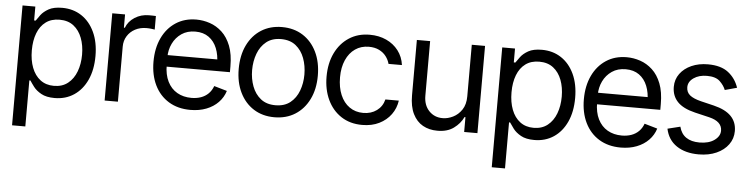

<svg xmlns="http://www.w3.org/2000/svg" viewBox="-46 -773 4664 1197"><g transform="rotate(5 2286.0 -175.0)"><path d="M53.7 204.1V-545.9H133.8V-459H143.6Q152.8 -473.1 169.4 -495.4Q186 -517.6 217.3 -535.2Q248.5 -552.7 301.8 -552.7Q370.6 -552.7 422.9 -518.3Q475.1 -483.9 504.6 -420.7Q534.2 -357.4 534.2 -271.5Q534.2 -185.1 504.9 -121.3Q475.6 -57.6 423.3 -22.9Q371.1 11.7 302.7 11.7Q250.5 11.7 218.8 -6.1Q187 -23.9 169.9 -46.6Q152.8 -69.3 143.6 -84H136.7V204.1ZM292 -63.5Q344.2 -63.5 379.4 -91.6Q414.6 -119.6 432.4 -167Q450.2 -214.4 450.2 -272.5Q450.2 -330.1 432.6 -376.5Q415 -422.9 380.1 -450.2Q345.2 -477.5 292 -477.5Q240.7 -477.5 206.1 -451.9Q171.4 -426.3 153.6 -380.1Q135.7 -334 135.7 -272.5Q135.7 -210.9 153.8 -163.8Q171.9 -116.7 206.8 -90.1Q241.7 -63.5 292 -63.5Z M615.2 0V-545.9H695.3V-462.9H701.2Q716.3 -503.4 755.6 -528.6Q794.9 -553.7 843.8 -553.7Q853 -553.7 866.7 -553.5Q880.4 -553.2 887.7 -552.7V-467.8Q883.3 -468.8 868.2 -470.7Q853 -472.7 835.9 -472.7Q796.4 -472.7 765.1 -456.1Q733.9 -439.5 716.1 -410.6Q698.2 -381.8 698.2 -344.7V0Z M1152.3 11.7Q1073.7 11.7 1016.4 -23.4Q959 -58.6 928.2 -121.8Q897.5 -185.1 897.5 -268.6Q897.5 -352.5 927.7 -416.5Q958 -480.5 1012.9 -516.6Q1067.9 -552.7 1141.6 -552.7Q1184.1 -552.7 1226.1 -538.6Q1268.1 -524.4 1302.5 -492.7Q1336.9 -460.9 1357.4 -408.7Q1377.9 -356.4 1377.9 -280.3V-244.1H957V-316.4H1332.5L1293.9 -289.1Q1293.9 -343.8 1276.9 -386.2Q1259.8 -428.7 1225.8 -453.1Q1191.9 -477.5 1141.6 -477.5Q1091.3 -477.5 1055.4 -452.9Q1019.5 -428.2 1000.5 -388.7Q981.4 -349.1 981.4 -303.7V-255.9Q981.4 -193.8 1002.9 -150.9Q1024.4 -107.9 1063 -85.7Q1101.6 -63.5 1152.3 -63.5Q1185.1 -63.5 1211.9 -73Q1238.8 -82.5 1258.3 -101.8Q1277.8 -121.1 1288.1 -149.4L1369.1 -126Q1356.4 -85 1326.4 -54Q1296.4 -22.9 1252 -5.6Q1207.5 11.7 1152.3 11.7Z M1677.7 11.7Q1604 11.7 1548.3 -23.4Q1492.7 -58.6 1461.7 -122.1Q1430.7 -185.5 1430.7 -269.5Q1430.7 -355 1461.7 -418.7Q1492.7 -482.4 1548.3 -517.6Q1604 -552.7 1677.7 -552.7Q1752 -552.7 1807.6 -517.6Q1863.3 -482.4 1894.5 -418.7Q1925.8 -355 1925.8 -269.5Q1925.8 -185.5 1894.5 -122.1Q1863.3 -58.6 1807.6 -23.4Q1752 11.7 1677.7 11.7ZM1677.7 -63.5Q1734.4 -63.5 1770.5 -92.3Q1806.6 -121.1 1824.2 -168.2Q1841.8 -215.3 1841.8 -269.5Q1841.8 -324.7 1824.2 -372.1Q1806.6 -419.4 1770.5 -448.5Q1734.4 -477.5 1677.7 -477.5Q1622.1 -477.5 1585.9 -448.5Q1549.8 -419.4 1532.2 -372.1Q1514.6 -324.7 1514.6 -269.5Q1514.6 -215.3 1532.2 -168.2Q1549.8 -121.1 1585.9 -92.3Q1622.1 -63.5 1677.7 -63.5Z M2227.5 11.7Q2151.4 11.7 2095.9 -24.7Q2040.5 -61 2010.5 -124.5Q1980.5 -188 1980.5 -269.5Q1980.5 -353 2011.2 -416.7Q2042 -480.5 2097.4 -516.6Q2152.8 -552.7 2226.6 -552.7Q2284.2 -552.7 2330.3 -531.5Q2376.5 -510.3 2406 -471.7Q2435.5 -433.1 2442.4 -381.8H2358.4Q2352.1 -406.7 2335.4 -428.7Q2318.8 -450.7 2291.7 -464.1Q2264.6 -477.5 2227.5 -477.5Q2178.7 -477.5 2142.1 -452.1Q2105.5 -426.8 2085 -380.6Q2064.5 -334.5 2064.5 -272.5Q2064.5 -209.5 2084.5 -162.4Q2104.5 -115.2 2141.4 -89.4Q2178.2 -63.5 2227.5 -63.5Q2276.9 -63.5 2312 -89.1Q2347.2 -114.7 2358.4 -159.2H2442.4Q2435.5 -110.8 2407.5 -72.3Q2379.4 -33.7 2333.7 -11Q2288.1 11.7 2227.5 11.7Z M2865.2 -222.7V-545.9H2948.2V0H2865.2V-92.8H2859.4Q2839.8 -51.3 2799.6 -22Q2759.3 7.3 2697.3 6.8Q2646 6.8 2606.4 -15.4Q2566.9 -37.6 2544.2 -83.5Q2521.5 -129.4 2521.5 -199.2V-545.9H2604.5V-204.1Q2604.5 -145 2638.4 -109.4Q2672.4 -73.7 2724.6 -74.2Q2755.9 -74.2 2788.3 -90.1Q2820.8 -106 2843 -138.9Q2865.2 -171.9 2865.2 -222.7Z M3055.7 204.1V-545.9H3135.7V-459H3145.5Q3154.8 -473.1 3171.4 -495.4Q3188 -517.6 3219.2 -535.2Q3250.5 -552.7 3303.7 -552.7Q3372.6 -552.7 3424.8 -518.3Q3477.1 -483.9 3506.6 -420.7Q3536.1 -357.4 3536.1 -271.5Q3536.1 -185.1 3506.8 -121.3Q3477.5 -57.6 3425.3 -22.9Q3373 11.7 3304.7 11.7Q3252.4 11.7 3220.7 -6.1Q3189 -23.9 3171.9 -46.6Q3154.8 -69.3 3145.5 -84H3138.7V204.1ZM3293.9 -63.5Q3346.2 -63.5 3381.3 -91.6Q3416.5 -119.6 3434.3 -167Q3452.1 -214.4 3452.1 -272.5Q3452.1 -330.1 3434.6 -376.5Q3417 -422.9 3382.1 -450.2Q3347.2 -477.5 3293.9 -477.5Q3242.7 -477.5 3208 -451.9Q3173.3 -426.3 3155.5 -380.1Q3137.7 -334 3137.7 -272.5Q3137.7 -210.9 3155.8 -163.8Q3173.8 -116.7 3208.7 -90.1Q3243.7 -63.5 3293.9 -63.5Z M3845.7 11.7Q3767.1 11.7 3709.7 -23.4Q3652.3 -58.6 3621.6 -121.8Q3590.8 -185.1 3590.8 -268.6Q3590.8 -352.5 3621.1 -416.5Q3651.4 -480.5 3706.3 -516.6Q3761.2 -552.7 3835 -552.7Q3877.4 -552.7 3919.4 -538.6Q3961.4 -524.4 3995.8 -492.7Q4030.3 -460.9 4050.8 -408.7Q4071.3 -356.4 4071.3 -280.3V-244.1H3650.4V-316.4H4025.9L3987.3 -289.1Q3987.3 -343.8 3970.2 -386.2Q3953.1 -428.7 3919.2 -453.1Q3885.3 -477.5 3835 -477.5Q3784.7 -477.5 3748.8 -452.9Q3712.9 -428.2 3693.8 -388.7Q3674.8 -349.1 3674.8 -303.7V-255.9Q3674.8 -193.8 3696.3 -150.9Q3717.8 -107.9 3756.3 -85.7Q3794.9 -63.5 3845.7 -63.5Q3878.4 -63.5 3905.3 -73Q3932.1 -82.5 3951.7 -101.8Q3971.2 -121.1 3981.4 -149.4L4062.5 -126Q4049.8 -85 4019.8 -54Q3989.7 -22.9 3945.3 -5.6Q3900.9 11.7 3845.7 11.7Z M4536.1 -422.9 4460.9 -402.3Q4450.2 -430.2 4424.1 -455.3Q4397.9 -480.5 4342.8 -480.5Q4293 -480.5 4259.8 -457.3Q4226.6 -434.1 4226.6 -399.4Q4226.6 -368.2 4249.3 -349.6Q4272 -331.1 4320.3 -319.3L4401.4 -299.8Q4474.1 -282.2 4510 -245.6Q4545.9 -209 4545.9 -152.3Q4545.9 -105.5 4519 -68.4Q4492.2 -31.2 4444.3 -9.8Q4396.5 11.7 4333 11.7Q4249.5 11.7 4195.1 -24.9Q4140.6 -61.5 4126 -130.9L4205.1 -150.4Q4216.3 -106.4 4248.3 -84.5Q4280.3 -62.5 4332 -62.5Q4390.1 -62.5 4425 -87.6Q4460 -112.8 4460 -147.5Q4460 -205.1 4378.9 -224.6L4288.1 -246.1Q4212.9 -264.2 4177.7 -301.3Q4142.6 -338.4 4142.6 -394.5Q4142.6 -440.9 4168.7 -476.6Q4194.8 -512.2 4240.2 -532.5Q4285.6 -552.7 4342.8 -552.7Q4424.3 -552.7 4470.5 -516.8Q4516.6 -481 4536.1 -422.9Z"/></g></svg>

Font: Inter Tight
Style: Regular
Weight: 400
Designer: Rasmus Andersson
Foundry: rsms
Version: Version 3.002